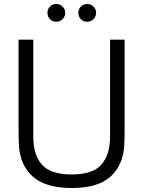

<svg xmlns="http://www.w3.org/2000/svg" viewBox="-20 -929 717 963"><path d="M605 -274Q605 -232 603 -198Q597 -100 534 -43Q471 14 340 14Q209 14 145 -43Q81 -100 75 -198Q73 -232 73 -274V-730H147V-243Q147 -153 190 -103.5Q233 -54 340 -54Q446 -54 489 -104Q532 -154 532 -243V-730H605ZM218 -865Q218 -883 230.5 -896Q243 -909 262 -909Q281 -909 294 -896Q307 -883 307 -865Q307 -846 294 -833Q281 -820 262 -820Q243 -820 230.5 -833Q218 -846 218 -865ZM373 -865Q373 -883 385.5 -896Q398 -909 417 -909Q436 -909 449 -896Q462 -883 462 -865Q462 -846 449 -833Q436 -820 417 -820Q398 -820 385.5 -833Q373 -846 373 -865Z"/></svg>

Font: Nacelle Light
Style: Regular
Weight: 300
Designer: Sora Sagano
Foundry: Sora Sagano
Version: Version 1.000;FEAKit 1.0